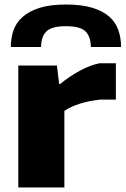

<svg xmlns="http://www.w3.org/2000/svg" viewBox="-20 -830 556 850"><path d="M28 -622Q28 -661 39.5 -695Q51 -729 79.5 -754.5Q108 -780 154.5 -795Q201 -810 272 -810Q342 -810 389 -795.5Q436 -781 464 -756Q492 -731 504 -696.5Q516 -662 516 -622H382Q382 -667 359 -690.5Q336 -714 272 -714Q208 -714 185 -690.5Q162 -667 162 -622ZM61 -540H232L242 -458H246Q289 -493 334.5 -517.5Q380 -542 421 -550H493V-389H424Q376 -384 334 -371Q292 -358 265 -339V0H61Z"/></svg>

Font: Encode Sans Wide
Style: ExtraBold
Weight: 800
Designer: Pablo Impallari, Andres Torresi
Foundry: Pablo Impallari, Andres Torresi
Version: Version 1.000; ttfautohint (v1.00) -l 8 -r 50 -G 200 -x 14 -